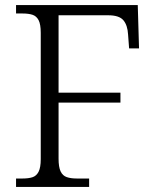

<svg xmlns="http://www.w3.org/2000/svg" viewBox="-20 -734 613 754"><path d="M43 0V-33H69Q92 -33 107.5 -38Q123 -43 131.5 -59.5Q140 -76 140 -109V-605Q140 -639 131.5 -655Q123 -671 107.5 -676Q92 -681 69 -681H43V-714H521L526 -544H487L483 -598Q481 -635 464.5 -654.5Q448 -674 405 -674H210V-370H453V-331H210V-111Q210 -78 218 -61Q226 -44 242 -38.5Q258 -33 281 -33H330V0Z"/></svg>

Font: Noto Rashi Hebrew Light
Style: Regular
Weight: 300
Version: Version 1.006